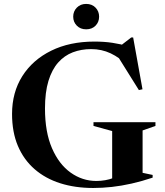

<svg xmlns="http://www.w3.org/2000/svg" viewBox="-20 -924 820 956"><path d="M690 -63.5 740 -53V-39.5Q686.5 -21.5 635.5 -10Q584.5 1.5 536.8 6.8Q489 12 444 12Q354 12 280 -11.5Q206 -35 152.2 -81.8Q98.5 -128.5 69.2 -197.2Q40 -266 40 -356.5Q40 -464 91.2 -545Q142.5 -626 234.8 -671.5Q327 -717 450 -717Q499.5 -717 540 -710.8Q580.5 -704.5 620.5 -693.5L565.5 -685L633.5 -737.5H643L689.5 -479.5L671.5 -475.5L551.5 -667.5L619.5 -595Q575.5 -637.5 530.8 -658.5Q486 -679.5 434 -679.5Q384.5 -679.5 342.5 -663.5Q300.5 -647.5 269.5 -612.5Q238.5 -577.5 221.2 -521Q204 -464.5 204 -383.5Q204 -266.5 238.8 -186.2Q273.5 -106 331.8 -64.5Q390 -23 459.5 -23Q482.5 -23 504 -26.8Q525.5 -30.5 544 -37.8Q562.5 -45 577 -55L538.5 -11V-271.5L445.5 -297V-315.5H754V-297L690 -274.5ZM409 -778Q380.5 -778 362.5 -796.2Q344.5 -814.5 344.5 -841Q344.5 -867.5 362.5 -886Q380.5 -904.5 409 -904.5Q438 -904.5 455.8 -886Q473.5 -867.5 473.5 -841Q473.5 -814.5 455.8 -796.2Q438 -778 409 -778Z"/></svg>

Font: Newsreader 60pt SemiBold
Style: Regular
Weight: 600
Designer: Hugues Gentile
Foundry: Production Type
Version: Version 1.003